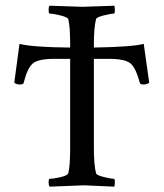

<svg xmlns="http://www.w3.org/2000/svg" viewBox="-20 -666 586 688"><path d="M481.4 -368.2Q466.8 -422.9 447.3 -439Q427.7 -455.1 371.1 -455.1H316.4V-135.7Q316.4 -75.2 324.2 -44.9Q326.2 -38.1 352.1 -31.7Q377.9 -25.4 387.7 -25.4Q391.6 -25.4 391.6 -14.2Q391.6 -2.9 389.6 2.9Q292 -2 281.2 -2Q270.5 -2 158.2 2.9Q154.3 -1 154.3 -13.2Q154.3 -25.4 158.2 -25.4Q171.9 -25.4 196.8 -31.2Q221.7 -37.1 224.6 -44.9Q231.4 -71.3 231.4 -131.8V-455.1H173.8Q118.2 -455.1 98.1 -439Q78.1 -422.9 64.5 -368.2Q63.5 -363.3 50.8 -363.3Q38.1 -363.3 31.2 -370.1L49.8 -508.8Q98.1 -496.6 231.4 -495.6V-510.7Q231.4 -570.3 224.6 -597.7Q221.7 -604.5 196.3 -610.8Q170.9 -617.2 158.2 -617.2Q154.3 -617.2 154.3 -630.4Q154.3 -643.6 158.2 -645.5L275.4 -641.6L389.6 -645.5Q391.6 -641.6 391.6 -629.4Q391.6 -617.2 387.7 -617.2Q377.9 -617.2 352.1 -610.8Q326.2 -604.5 324.2 -597.7Q316.4 -566.4 316.4 -506.8V-495.6Q454.6 -498 495.1 -508.8L514.6 -370.1Q507.8 -363.3 495.1 -363.3Q482.4 -363.3 481.4 -368.2Z"/></svg>

Font: CrimsonText-Roman
Style: Roman
Weight: 400
Version: Version 0.13